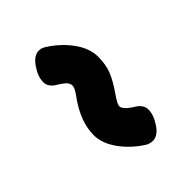

<svg xmlns="http://www.w3.org/2000/svg" viewBox="-5 -653 648 648"><g transform="rotate(45 319.0 -329.0)"><path d="M407 -230Q345 -230 278 -277Q251 -298 238 -298Q229 -298 220.5 -291Q212 -284 197 -259Q182 -236 160 -236Q134 -236 104 -256.5Q74 -277 74 -301Q74 -313 81 -324Q109 -369 149.5 -398.5Q190 -428 230 -428Q268 -428 295.5 -417Q323 -406 359 -381Q389 -360 399 -360Q416 -360 440 -400Q455 -422 477 -422Q502 -422 532 -402Q562 -382 562 -358Q562 -346 556 -334Q528 -289 487.5 -259.5Q447 -230 407 -230Z"/></g></svg>

Font: Solway ExtraBold
Style: Regular
Weight: 800
Designer: Mariya V. Pigoulevskaya
Foundry: The Northern Block Ltd.
Version: Version 1.000;hotconv 1.0.109;makeotfexe 2.5.65596